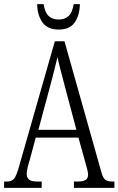

<svg xmlns="http://www.w3.org/2000/svg" viewBox="-20 -915 577 935"><path d="M0 0V-31H14Q38 -31 49.5 -46Q61 -61 75 -112L247 -714H294L475 -72Q482 -48 493 -39.5Q504 -31 529 -31H537V0H340V-31H359Q387 -31 398 -39.5Q409 -48 409 -65Q409 -74 404.5 -91.5Q400 -109 395 -126L362 -245H154L125 -137Q120 -122 115 -101Q110 -80 110 -68Q110 -51 121 -41Q132 -31 162 -31H183V0ZM167 -283H352L298 -486Q285 -537 275 -574Q265 -611 260 -637Q254 -610 244.5 -574Q235 -538 225 -499ZM266 -771Q212 -771 187 -805.5Q162 -840 161 -895H192Q199 -854 217 -837Q235 -820 266 -820Q295 -820 313.5 -836.5Q332 -853 339 -895H369Q368 -840 343.5 -805.5Q319 -771 266 -771Z"/></svg>

Font: Noto Serif Ethiopic ExtraCondensed Light
Style: Regular
Weight: 300
Width: 2
Designer: Monotype Design Team
Foundry: Monotype Imaging Inc.
Version: Version 2.102; ttfautohint (v1.8.4.7-5d5b)